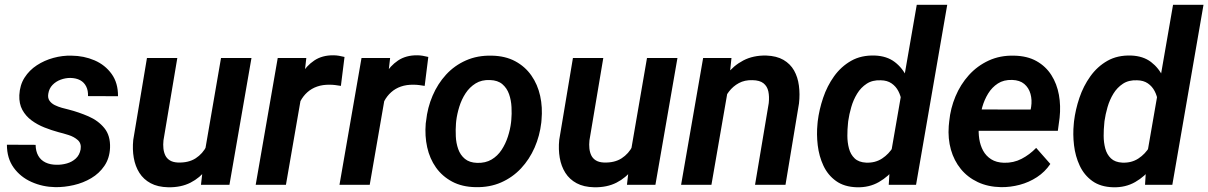

<svg xmlns="http://www.w3.org/2000/svg" viewBox="-20 -770 5035 800"><path d="M315.9 -147.5Q319.8 -172.4 304.2 -186.3Q288.6 -200.2 265.4 -207.5Q242.2 -214.8 224.1 -219.2Q194.8 -227.1 165.3 -238.8Q135.7 -250.5 111.6 -268.3Q87.4 -286.1 73.2 -312Q59.1 -337.9 60.5 -373.5Q62.5 -415.5 82.3 -446.5Q102.1 -477.5 133.5 -498Q165 -518.6 202.6 -528.8Q240.2 -539.1 277.8 -538.1Q329.6 -537.6 373.8 -518.6Q418 -499.5 445.1 -461.9Q472.2 -424.3 471.7 -369.1L346.7 -369.6Q347.7 -392.6 339.1 -409.7Q330.6 -426.8 314 -435.8Q297.4 -444.8 272.9 -445.3Q252.4 -445.3 232.7 -438Q212.9 -430.7 198.7 -416Q184.6 -401.4 181.2 -379.4Q178.2 -361.8 186.3 -350.3Q194.3 -338.9 208.3 -332Q222.2 -325.2 237.8 -320.8Q253.4 -316.4 266.1 -313.5Q308.1 -302.7 348.6 -285.2Q389.2 -267.6 414.8 -236.3Q440.4 -205.1 438.5 -153.8Q436.5 -110.4 415 -78.9Q393.6 -47.4 360.1 -27.6Q326.7 -7.8 287.4 1.2Q248 10.3 210.4 9.8Q157.7 8.8 111.6 -11.7Q65.4 -32.2 37.1 -71.3Q8.8 -110.4 8.8 -167L128.4 -166.5Q128.9 -139.6 139.4 -121.1Q149.9 -102.5 169.7 -93Q189.5 -83.5 215.8 -83.5Q237.3 -83 258.8 -89.1Q280.3 -95.2 295.9 -109.6Q311.5 -124 315.9 -147.5Z M832.5 -131.8 900.9 -528.3H1027.8L936 0H817.4ZM864.3 -234.9 903.3 -236.3Q897.5 -189 882.1 -144.3Q866.7 -99.6 840.1 -64.5Q813.5 -29.3 773.9 -9Q734.4 11.2 680.7 10.3Q637.2 9.3 607.7 -6.6Q578.1 -22.5 560.8 -49.8Q543.5 -77.1 537.4 -112.3Q531.2 -147.5 535.2 -187L592.3 -528.3H718.8L661.1 -185.1Q659.2 -167.5 660.9 -151.4Q662.6 -135.3 668.9 -122.3Q675.3 -109.4 688 -101.6Q700.7 -93.8 721.2 -92.8Q765.6 -91.3 795.2 -110.4Q824.7 -129.4 841.3 -162.4Q857.9 -195.3 864.3 -234.9Z M1243.2 -414.1 1171.4 0H1045.4L1137.2 -528.3H1256.3ZM1415.5 -532.7 1400.4 -412.1Q1389.2 -414.1 1377.4 -415.5Q1365.7 -417 1354 -417Q1324.7 -417.5 1301.5 -409.4Q1278.3 -401.4 1260.7 -385.7Q1243.2 -370.1 1231.4 -347.9Q1219.7 -325.7 1213.4 -298.3L1186 -301.8Q1190.9 -339.8 1202.6 -381.6Q1214.4 -423.3 1235.4 -459.5Q1256.3 -495.6 1289.3 -517.8Q1322.3 -540 1369.1 -539.6Q1380.9 -539.6 1392.3 -537.6Q1403.8 -535.6 1415.5 -532.7Z M1592.3 -414.1 1520.5 0H1394.5L1486.3 -528.3H1605.5ZM1764.6 -532.7 1749.5 -412.1Q1738.3 -414.1 1726.6 -415.5Q1714.8 -417 1703.1 -417Q1673.8 -417.5 1650.6 -409.4Q1627.4 -401.4 1609.9 -385.7Q1592.3 -370.1 1580.6 -347.9Q1568.8 -325.7 1562.5 -298.3L1535.2 -301.8Q1540 -339.8 1551.8 -381.6Q1563.5 -423.3 1584.5 -459.5Q1605.5 -495.6 1638.4 -517.8Q1671.4 -540 1718.3 -539.6Q1730 -539.6 1741.5 -537.6Q1752.9 -535.6 1764.6 -532.7Z M1753.9 -255.9 1755.4 -266.1Q1761.2 -321.8 1782.5 -371.3Q1803.7 -420.9 1838.6 -459Q1873.5 -497.1 1921.6 -518.3Q1969.7 -539.6 2028.8 -538.1Q2085.4 -537.1 2126.7 -514.9Q2168 -492.7 2194.1 -455.3Q2220.2 -418 2230.7 -370.4Q2241.2 -322.8 2236.3 -270L2235.4 -259.3Q2229 -204.1 2207.5 -155Q2186 -106 2150.9 -68.4Q2115.7 -30.8 2067.9 -9.8Q2020 11.2 1961.4 9.8Q1905.3 8.8 1864 -13.2Q1822.8 -35.2 1796.6 -72Q1770.5 -108.9 1760 -156.2Q1749.5 -203.6 1753.9 -255.9ZM1880.9 -266.1 1879.9 -255.4Q1877.9 -230.5 1879.2 -202.1Q1880.4 -173.8 1889.2 -148.9Q1897.9 -124 1917 -108.2Q1936 -92.3 1968.3 -91.3Q2002.9 -90.3 2028.1 -105.2Q2053.2 -120.1 2069.8 -145.3Q2086.4 -170.4 2096.2 -200.7Q2106 -231 2109.4 -259.8L2110.4 -270Q2112.8 -294.9 2111.3 -323.7Q2109.9 -352.5 2101.1 -377.7Q2092.3 -402.8 2073.2 -419.2Q2054.2 -435.5 2021.5 -436.5Q1986.8 -438 1961.7 -422.4Q1936.5 -406.7 1919.9 -381.3Q1903.3 -356 1893.8 -325.4Q1884.3 -294.9 1880.9 -266.1Z M2607.4 -131.8 2675.8 -528.3H2802.7L2710.9 0H2592.3ZM2639.2 -234.9 2678.2 -236.3Q2672.4 -189 2657 -144.3Q2641.6 -99.6 2615 -64.5Q2588.4 -29.3 2548.8 -9Q2509.3 11.2 2455.6 10.3Q2412.1 9.3 2382.6 -6.6Q2353 -22.5 2335.7 -49.8Q2318.4 -77.1 2312.3 -112.3Q2306.2 -147.5 2310.1 -187L2367.2 -528.3H2493.7L2436 -185.1Q2434.1 -167.5 2435.8 -151.4Q2437.5 -135.3 2443.8 -122.3Q2450.2 -109.4 2462.9 -101.6Q2475.6 -93.8 2496.1 -92.8Q2540.5 -91.3 2570.1 -110.4Q2599.6 -129.4 2616.2 -162.4Q2632.8 -195.3 2639.2 -234.9Z M3015.1 -408.2 2944.3 0H2817.9L2909.7 -528.3H3027.8ZM2974.6 -283.2 2939.9 -282.7Q2945.8 -330.1 2962.4 -376.2Q2979 -422.4 3007.6 -459.5Q3036.1 -496.6 3077.1 -518.1Q3118.2 -539.6 3172.4 -538.6Q3215.8 -537.1 3244.4 -520.5Q3272.9 -503.9 3288.6 -476.3Q3304.2 -448.7 3308.8 -413.1Q3313.5 -377.4 3309.1 -338.9L3252.9 0H3126L3183.1 -340.3Q3186 -367.7 3181.4 -389.2Q3176.8 -410.6 3161.1 -423.1Q3145.5 -435.5 3115.2 -436Q3083 -437 3058.6 -423.8Q3034.2 -410.6 3017.1 -388.2Q3000 -365.7 2989.7 -338.1Q2979.5 -310.5 2974.6 -283.2Z M3690.4 -119.6 3799.8 -750H3926.8L3796.9 0H3683.1ZM3386.2 -253.9 3387.2 -264.6Q3393.1 -313 3409.7 -362.3Q3426.3 -411.6 3455.3 -452.1Q3484.4 -492.7 3526.4 -516.6Q3568.4 -540.5 3625.5 -538.6Q3675.3 -536.6 3708 -511.7Q3740.7 -486.8 3759 -447.5Q3777.3 -408.2 3784.2 -363Q3791 -317.9 3789.1 -276.9L3785.6 -248.5Q3777.8 -204.1 3759.5 -158Q3741.2 -111.8 3711.9 -73.2Q3682.6 -34.7 3642.1 -11.5Q3601.6 11.7 3550.3 10.3Q3497.6 8.8 3463.4 -15.9Q3429.2 -40.5 3410.9 -79.8Q3392.6 -119.1 3387.2 -164.8Q3381.8 -210.4 3386.2 -253.9ZM3514.2 -265.1 3513.2 -254.9Q3510.7 -231.9 3510.7 -204.3Q3510.7 -176.8 3517.3 -151.6Q3523.9 -126.5 3541 -110.1Q3558.1 -93.8 3588.9 -92.3Q3627 -90.8 3655.5 -109.6Q3684.1 -128.4 3702.1 -158.7Q3720.2 -189 3727.1 -223.1L3738.3 -300.3Q3740.2 -323.2 3736.8 -346.9Q3733.4 -370.6 3723.1 -390.4Q3712.9 -410.2 3694.8 -422.6Q3676.8 -435.1 3649.9 -435.5Q3615.2 -437 3591.1 -421.1Q3566.9 -405.3 3551.3 -379.6Q3535.6 -354 3526.9 -323.7Q3518.1 -293.5 3514.2 -265.1Z M4150.9 9.8Q4096.7 8.8 4054.2 -11.2Q4011.7 -31.2 3983.4 -65.9Q3955.1 -100.6 3942.1 -146.5Q3929.2 -192.4 3933.1 -244.6L3935.1 -264.6Q3940.4 -318.8 3961.2 -368.4Q3981.9 -418 4016.8 -456.8Q4051.8 -495.6 4099.4 -517.6Q4147 -539.6 4205.1 -538.1Q4260.3 -537.1 4298.8 -515.4Q4337.4 -493.7 4360.6 -457.3Q4383.8 -420.9 4392.1 -375Q4400.4 -329.1 4395 -279.3L4387.7 -225.1H3985.4L3999.5 -314L4274.4 -313.5L4276.4 -324.7Q4280.8 -353.5 4273.7 -378.9Q4266.6 -404.3 4247.8 -420.2Q4229 -436 4197.3 -437Q4162.1 -438 4137.7 -422.1Q4113.3 -406.2 4097.4 -380.4Q4081.5 -354.5 4072.8 -324Q4064 -293.5 4060.5 -264.6L4058.6 -245.1Q4056.2 -217.8 4060.3 -190.9Q4064.5 -164.1 4076.4 -142.1Q4088.4 -120.1 4109.9 -106.4Q4131.3 -92.8 4163.1 -91.8Q4203.1 -90.8 4236.6 -108.2Q4270 -125.5 4297.4 -153.8L4356.4 -86.9Q4334 -53.7 4300.8 -32Q4267.6 -10.3 4228.8 0Q4189.9 10.3 4150.9 9.8Z M4758.3 -119.6 4867.7 -750H4994.6L4864.7 0H4751ZM4454.1 -253.9 4455.1 -264.6Q4460.9 -313 4477.5 -362.3Q4494.1 -411.6 4523.2 -452.1Q4552.2 -492.7 4594.2 -516.6Q4636.2 -540.5 4693.4 -538.6Q4743.2 -536.6 4775.9 -511.7Q4808.6 -486.8 4826.9 -447.5Q4845.2 -408.2 4852.1 -363Q4858.9 -317.9 4856.9 -276.9L4853.5 -248.5Q4845.7 -204.1 4827.4 -158Q4809.1 -111.8 4779.8 -73.2Q4750.5 -34.7 4710 -11.5Q4669.4 11.7 4618.2 10.3Q4565.4 8.8 4531.2 -15.9Q4497.1 -40.5 4478.8 -79.8Q4460.4 -119.1 4455.1 -164.8Q4449.7 -210.4 4454.1 -253.9ZM4582 -265.1 4581.1 -254.9Q4578.6 -231.9 4578.6 -204.3Q4578.6 -176.8 4585.2 -151.6Q4591.8 -126.5 4608.9 -110.1Q4626 -93.8 4656.7 -92.3Q4694.8 -90.8 4723.4 -109.6Q4752 -128.4 4770 -158.7Q4788.1 -189 4794.9 -223.1L4806.2 -300.3Q4808.1 -323.2 4804.7 -346.9Q4801.3 -370.6 4791 -390.4Q4780.8 -410.2 4762.7 -422.6Q4744.6 -435.1 4717.8 -435.5Q4683.1 -437 4658.9 -421.1Q4634.8 -405.3 4619.1 -379.6Q4603.5 -354 4594.7 -323.7Q4585.9 -293.5 4582 -265.1Z"/></svg>

Font: Roboto SemiBold
Style: Italic
Weight: 600
Designer: Christian Robertson
Foundry: Google
Version: Version 3.009; 2024